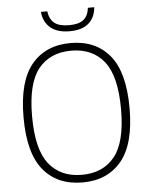

<svg xmlns="http://www.w3.org/2000/svg" viewBox="-61 -981 815 1040"><g transform="rotate(-5 346.0 -461.0)"><path d="M57.5 -370Q57.5 -565.5 134 -657.2Q210.5 -749 346 -749Q482 -749 558 -657.2Q634 -565.5 634 -370Q634 -174.5 557.5 -82.8Q481 9 346 9Q209.5 9 133.5 -82.8Q57.5 -174.5 57.5 -370ZM587.5 -368Q587.5 -549 524.2 -628.2Q461 -707.5 346 -707.5Q230.5 -707.5 167.2 -629Q104 -550.5 104 -372Q104 -191 167.2 -111.8Q230.5 -32.5 346 -32.5Q461 -32.5 524.2 -111Q587.5 -189.5 587.5 -368ZM201 -931H235.5Q241.5 -888 267.2 -867Q293 -846 347 -846Q401 -846 426.2 -867Q451.5 -888 456.5 -931H491Q486.5 -875 450.5 -844Q414.5 -813 347 -813Q280 -813 243 -844.5Q206 -876 201 -931Z"/></g></svg>

Font: Encode Sans ExtraLight
Style: Regular
Weight: 275
Designer: Multiple Designers
Foundry: Impallari Type
Version: Version 2.000